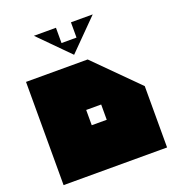

<svg xmlns="http://www.w3.org/2000/svg" viewBox="-172 -1138 1175 1276"><g transform="rotate(-20 416.0 -500.0)"><path d="M58 0V-730H494L790 -434V0ZM370 -418V-310H476V-418ZM212 -1000H368V-892H474V-1000H628L420 -790Z"/></g></svg>

Font: El Pececito
Style: Regular
Weight: 400
Designer: deFharo
Foundry: deFharo
Version: El Pececito Version 1.000